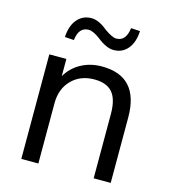

<svg xmlns="http://www.w3.org/2000/svg" viewBox="-114 -864 855 956"><g transform="rotate(15 314.0 -385.5)"><path d="M84 0V-539.1H171.9V-450.2Q199.2 -497.1 246.6 -522.9Q293.9 -548.8 353.5 -548.8Q544.9 -548.8 544.9 -336.9V0H457V-332Q457 -407.2 427.2 -441.9Q397.5 -476.6 334 -476.6Q261.7 -476.6 216.8 -430.7Q171.9 -384.8 171.9 -310.5V0ZM136.7 -642.6Q139.6 -701.2 168 -734.4Q196.3 -767.6 241.2 -767.6Q278.3 -767.6 323.2 -730.5Q364.3 -701.2 384.8 -701.2Q435.5 -701.2 443.4 -770.5L490.2 -767.6Q487.3 -709 459.5 -675.8Q431.6 -642.6 386.7 -642.6Q349.6 -642.6 301.8 -680.7Q265.6 -708 242.2 -708Q191.4 -708 183.6 -639.6Z"/></g></svg>

Font: Min Sans
Style: Regular
Weight: 400
Designer: Jinseong-Kim, NotoSansCJK, Nunito
Foundry: Jinseong-Kim
Version: Version 1.400;Glyphs 3.1.2 (3151)